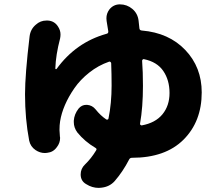

<svg xmlns="http://www.w3.org/2000/svg" viewBox="-20 -831 1040 903"><path d="M638.7 -250Q637.7 -246.1 640.6 -243.7Q643.6 -241.2 646.5 -241.2Q710.9 -252.9 744.1 -293.5Q777.3 -334 777.3 -393.6Q777.3 -454.1 748 -497.1Q718.8 -540 657.2 -552.7Q654.3 -553.7 651.4 -551.3Q648.4 -548.8 648.4 -544.9Q652.3 -494.1 652.3 -427.7Q652.3 -326.2 638.7 -250ZM481.4 -732.4Q480.5 -739.3 480.5 -745.1Q480.5 -767.6 494.1 -786.1Q512.7 -809.6 542 -810.5Q543 -810.5 543.9 -810.5Q577.1 -810.5 602.5 -789.1Q627.9 -767.6 631.8 -733.4Q633.8 -715.8 635.7 -697.3Q636.7 -688.5 646.5 -687.5Q774.4 -676.8 851.6 -595.7Q928.7 -514.6 928.7 -396.5Q928.7 -259.8 843.3 -174.3Q757.8 -88.9 600.6 -88.9Q590.8 -88.9 586.9 -80.1Q557.6 -23.4 519.5 20.5Q495.1 47.9 456.1 51.8Q450.2 52.7 444.3 52.7Q413.1 52.7 385.7 35.2Q359.4 20.5 359.4 -10.7Q359.4 -38.1 379.9 -57.6Q409.2 -85.9 431.6 -123Q437.5 -130.9 428.7 -135.7Q378.9 -165 343.8 -208Q327.1 -230.5 327.1 -256.8Q327.1 -260.7 327.1 -263.7Q329.1 -293.9 349.6 -320.3Q364.3 -337.9 385.7 -337.9Q387.7 -337.9 389.6 -337.9Q414.1 -335.9 429.7 -316.4Q453.1 -287.1 479.5 -269.5Q482.4 -267.6 485.8 -268.6Q489.3 -269.5 490.2 -273.4Q504.9 -345.7 504.9 -428.7Q504.9 -481.4 502.9 -534.2Q502 -538.1 499 -540Q496.1 -542 493.2 -541Q442.4 -523.4 399.9 -489.7Q357.4 -456.1 330.1 -416.5Q302.7 -377 285.6 -337.4Q268.6 -297.9 262.7 -260.7Q259.8 -243.2 259.8 -219.7Q259.8 -210.9 261.7 -189.5Q262.7 -185.5 262.7 -182.6Q262.7 -158.2 247.1 -138.7Q230.5 -115.2 202.1 -112.3Q197.3 -111.3 191.4 -111.3Q168 -111.3 147.5 -125Q123 -141.6 117.2 -169.9Q97.7 -272.5 97.7 -387.7Q97.7 -480.5 119.1 -659.2Q123 -693.4 148.4 -714.8Q169.9 -734.4 198.2 -734.4Q202.1 -734.4 205.1 -734.4Q236.3 -732.4 252.9 -706.1Q264.6 -688.5 264.6 -668.9Q264.6 -660.2 262.7 -650.4Q242.2 -572.3 240.2 -508.8Q240.2 -506.8 242.2 -505.9Q244.1 -504.9 246.1 -506.8Q336.9 -631.8 480.5 -671.9Q490.2 -673.8 489.3 -683.6Q488.3 -693.4 481.4 -732.4Z"/></svg>

Font: Gen Jyuu GothicX Heavy
Style: Bold
Weight: 900
Designer: [Source Han Sans]
Ryoko NISHIZUKA  (kana & ideographs); Paul D. Hunt (Latin, Greek & Cyrillic); Wenlong ZHANG  (bopomofo
Version: Version 1.002.20150607